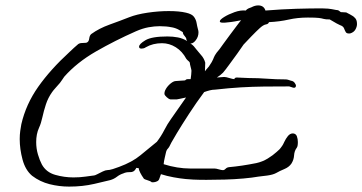

<svg xmlns="http://www.w3.org/2000/svg" viewBox="-20 -670 1342 711"><path d="M236 21Q199 21 163.5 12Q128 3 99 -19Q74 -40 63.5 -79Q53 -118 53 -155Q53 -171 55 -185.5Q57 -200 59 -210Q76 -284 121.5 -348.5Q167 -413 238 -478Q246 -486 254 -493Q262 -500 270 -507Q275 -510 280 -510.5Q285 -511 289 -511Q294 -511 298 -511.5Q302 -512 304 -514Q309 -517 310.5 -528Q312 -539 318 -544Q347 -565 386 -579Q425 -593 458 -606Q486 -617 526.5 -623Q567 -629 605 -629Q644 -629 669 -623Q691 -618 698.5 -607.5Q706 -597 708 -585Q710 -573 713 -562Q714 -559 714.5 -556Q715 -553 715 -550Q715 -534 705 -521Q695 -508 685 -509Q692 -505 697.5 -499Q703 -493 708 -486Q716 -476 726 -464.5Q736 -453 740 -438V-437Q740 -431 739.5 -423Q739 -415 739 -408V-406Q743 -412 749 -418.5Q755 -425 755 -426Q766 -442 769 -450Q772 -458 776 -465.5Q780 -473 793 -488Q796 -492 807 -507.5Q818 -523 832 -541.5Q846 -560 857.5 -575.5Q869 -591 873 -595Q855 -592 848.5 -590.5Q842 -589 835.5 -588.5Q829 -588 812 -586H805Q794 -586 794 -591Q794 -597 810 -607Q826 -617 848.5 -625Q871 -633 890 -631Q894 -636 900.5 -639Q907 -642 911 -643Q924 -650 936 -650Q957 -650 963 -631Q1025 -636 1077.5 -637.5Q1130 -639 1172 -639Q1183 -639 1194.5 -638Q1206 -637 1225 -633Q1233 -633 1237.5 -628.5Q1242 -624 1245 -625L1262 -624Q1262 -624 1275.5 -617Q1289 -610 1293 -605Q1302 -598 1302 -581Q1302 -571 1296 -560.5Q1290 -550 1276 -546Q1264 -545 1260.5 -551Q1257 -557 1254 -565Q1251 -573 1239 -577Q1226 -583 1214 -590.5Q1202 -598 1201 -598Q1185 -598 1178.5 -600Q1172 -602 1161 -603.5Q1150 -605 1120 -605Q1082 -605 1049 -597.5Q1016 -590 976 -588Q974 -581 964.5 -579.5Q955 -578 941 -565Q930 -555 911 -535.5Q892 -516 882 -505Q875 -494 859 -472Q843 -450 828 -429.5Q813 -409 806 -401Q796 -391 783 -383L810 -385Q817 -385 829.5 -381Q842 -377 848 -377Q848 -382 856 -383Q867 -383 878.5 -382Q890 -381 902 -381Q936 -381 969 -378.5Q1002 -376 1036 -376Q1043 -376 1047 -374.5Q1051 -373 1058 -371Q1066 -370 1071 -363.5Q1076 -357 1076 -352Q1075 -345 1069 -345Q1065 -345 1060.5 -347Q1056 -349 1051 -350Q1000 -350 957.5 -349.5Q915 -349 872 -346.5Q829 -344 776 -338Q767 -338 757 -335.5Q747 -333 736 -329Q707 -290 680 -248.5Q653 -207 635 -177Q617 -147 614 -141Q607 -125 601.5 -119.5Q596 -114 594 -103Q593 -98 590 -85.5Q587 -73 586 -62Q611 -54 636 -50Q661 -46 683 -46H774Q780 -46 790 -43Q800 -40 805 -40H806Q811 -40 815.5 -45Q820 -50 828 -51Q874 -55 929 -66Q952 -71 971.5 -83Q991 -95 1004 -107Q1012 -114 1015 -117Q1018 -120 1025 -130Q1028 -134 1033 -145Q1038 -156 1046 -166Q1054 -176 1065 -176Q1076 -175 1079.5 -165Q1083 -155 1083 -144Q1083 -128 1079 -123Q1070 -111 1069 -94.5Q1068 -78 1059 -64Q1050 -51 1033 -44Q1016 -37 1002 -29Q991 -23 970 -20Q949 -17 937 -16Q915 -12 881.5 -9Q848 -6 812 -5Q776 -4 744 -4Q716 -4 695.5 -5Q675 -6 668 -7Q647 -9 622.5 -13.5Q598 -18 576 -25Q573 -18 570.5 -9.5Q568 -1 562 1H563Q554 5 548 5Q542 5 542 5L541 4Q538 1 526.5 -2.5Q515 -6 513 -8Q496 -32 493 -48Q486 -47 485.5 -48.5Q485 -50 483 -45Q476 -32 461.5 -32.5Q447 -33 437 -28Q424 -24 413 -15.5Q402 -7 388 -3Q372 1 329 11Q286 21 236 21ZM252 -13Q276 -13 296.5 -16Q317 -19 326 -20H327Q331 -20 340.5 -25Q350 -30 360.5 -35Q371 -40 377 -40Q385 -40 398 -44Q411 -48 421 -52Q470 -70 500 -95Q530 -120 561 -145Q577 -166 588.5 -188.5Q600 -211 613 -229L669 -309Q656 -306 645.5 -304Q635 -302 635 -302H611Q605 -303 597.5 -310Q590 -317 589 -321Q588 -330 594.5 -341Q601 -352 612 -361Q623 -370 632 -370Q637 -370 646 -371Q655 -372 662 -372H663Q666 -372 668 -374.5Q670 -377 676 -377H686Q687 -385 688 -393Q689 -401 689 -408Q689 -411 686 -422Q683 -433 683 -437Q683 -440 678.5 -443.5Q674 -447 670 -452Q655 -480 631 -495Q607 -510 580 -510Q546 -510 520 -495Q516 -492 511.5 -491Q507 -490 504 -490Q495 -490 495 -497Q495 -507 518.5 -521Q542 -535 600 -535Q620 -535 638.5 -531.5Q657 -528 673 -518L670 -524V-525Q670 -530 663.5 -537Q657 -544 657 -551Q657 -551 644.5 -558.5Q632 -566 616 -569H615Q606 -571 595 -572Q584 -573 571 -573Q552 -573 530 -569Q508 -565 483 -554Q406 -520 335.5 -479.5Q265 -439 218 -386Q212 -378 210.5 -375Q209 -372 202 -363Q197 -357 187 -346Q177 -335 173 -329Q158 -308 150 -283.5Q142 -259 137 -236Q132 -213 125 -198Q119 -185 116.5 -171.5Q114 -158 114 -144Q114 -120 120.5 -98Q127 -76 135 -61Q151 -32 184.5 -22.5Q218 -13 252 -13Z"/></svg>

Font: Vujahday Script
Style: Regular
Weight: 400
Designer: Robert E. Leuschke
Foundry: Robert E. Leuschke
Version: Version 1.010; ttfautohint (v1.8.3)